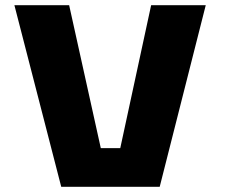

<svg xmlns="http://www.w3.org/2000/svg" viewBox="-20 -720 890 740"><path d="M562.5 -700H773L595.5 0H216L35.5 -700H246.5L368.5 -149H443.5Z"/></svg>

Font: League Mono Wide ExtraBold
Style: Regular
Weight: 800
Width: 8
Designer: Tyler Finck
Foundry: The League of Moveable Type / Tyler Finck
Version: Version 2.210